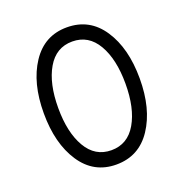

<svg xmlns="http://www.w3.org/2000/svg" viewBox="-136 -881 969 1013"><g transform="rotate(-20 348.0 -375.0)"><path d="M347.5 10Q221.2 10 150 -97.5Q78.8 -205 78.8 -375Q78.8 -545 150 -652.5Q221.2 -760 347.5 -760Q475 -760 546.2 -652.5Q617.5 -545 617.5 -375Q617.5 -205 546.2 -97.5Q475 10 347.5 10ZM208.8 -153.8Q257.5 -70 348.8 -70Q440 -70 488.8 -153.8Q537.5 -237.5 537.5 -375Q537.5 -512.5 488.8 -596.2Q440 -680 348.8 -680Q257.5 -680 208.8 -596.2Q160 -512.5 160 -375Q160 -237.5 208.8 -153.8Z"/></g></svg>

Font: Now Alt
Style: Regular
Weight: 400
Designer: Alfredo Marco Pradil
Foundry: Alfredo Marco Pradil
Version: Version 1.002;PS 001.002;hotconv 1.0.88;makeotf.lib2.5.64775